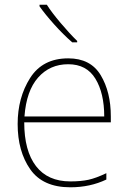

<svg xmlns="http://www.w3.org/2000/svg" viewBox="-20 -786 548 816"><path d="M270 -538Q161 -538 108 -454.5Q55 -371 55 -259Q55 -143 108.5 -66.5Q162 10 279 10Q363 10 432 -23V-50Q388 -29 356 -22Q324 -15 279 -15Q183 -15 133 -80Q83 -145 83 -266H451V-291Q451 -395 408 -466.5Q365 -538 270 -538ZM270 -513Q348 -513 385.5 -451.5Q423 -390 423 -291H84Q92 -400 142 -456.5Q192 -513 270 -513ZM179 -766H148V-759Q172 -725 210.5 -682Q249 -639 287 -606H308V-612Q277 -642 238 -688Q199 -734 179 -766Z"/></svg>

Font: Noto Sans Display Thin
Style: Regular
Weight: 250
Designer: Monotype Design Team
Foundry: Monotype Imaging Inc.
Version: Version 1.900